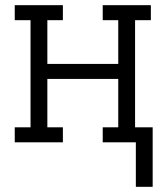

<svg xmlns="http://www.w3.org/2000/svg" viewBox="-20 -550 640 742"><path d="M505 172V0H377V-58H437V-245H163V-58H223V0H37V-58H98V-472H37V-530H223V-472H163V-303H437V-472H377V-530H563V-472H502V-58H570V172Z"/></svg>

Font: Iosevka Slab Light Extended
Style: Regular
Weight: 300
Width: 7
Monospace: yes
Designer: Belleve Invis
Foundry: Belleve Invis
Version: Version 11.1.0; ttfautohint (v1.8.3)